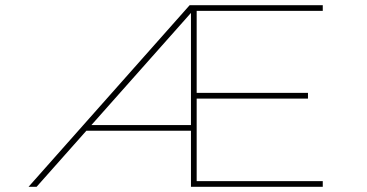

<svg xmlns="http://www.w3.org/2000/svg" viewBox="-20 -720 1414 740"><path d="M90 0 711 -700H1224V-678H738V-362H1167V-340H738V-22H1224V0H716V-216H305L325 -238H716V-682L722 -677L121 0Z"/></svg>

Font: Lexend Zetta Thin
Style: Regular
Weight: 250
Version: Version 1.007